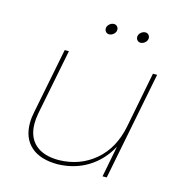

<svg xmlns="http://www.w3.org/2000/svg" viewBox="-103 -788 852 885"><g transform="rotate(15 323.0 -346.0)"><path d="M355 -670Q355 -658 345 -649Q335 -640 323 -640Q314 -640 308 -646.5Q302 -653 302 -662Q302 -674 312 -683Q322 -692 334 -692Q343 -692 349 -685.5Q355 -679 355 -670ZM505 -670Q505 -658 495 -649Q485 -640 473 -640Q464 -640 458 -646.5Q452 -653 452 -662Q452 -674 462 -683Q472 -692 484 -692Q493 -692 499 -685.5Q505 -679 505 -670ZM77 -151Q77 -176 83 -204L145 -517H165L103 -204Q98 -176 98 -155Q98 -90 137 -55Q176 -20 249 -20Q350 -22 421.5 -83Q493 -144 514 -251L566 -517H586L484 0H464L493 -149Q455 -79 392 -40.5Q329 -2 249 0Q166 0 121.5 -39.5Q77 -79 77 -151Z"/></g></svg>

Font: TypoPRO Montserrat
Style: Italic
Weight: 250
Italic angle: -11.3°
Designer: Julieta Ulanovsky
Foundry: Julieta Ulanovsky
Version: Version 6.001